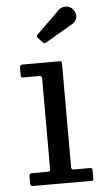

<svg xmlns="http://www.w3.org/2000/svg" viewBox="-54 -785 439 819"><g transform="rotate(-5 166.0 -375.0)"><path d="M120.5 -465Q132.5 -465 132.5 -453V-69Q132.5 -61 131 -58Q129.5 -55 121 -55H59Q50 -55 46.2 -52.5Q42.5 -50 42.5 -40V-12Q42.5 -4 46 -2Q49.5 0 58 0H303Q310 0 311.2 -2.5Q312.5 -5 312.5 -12V-45Q312.5 -52 310 -53.5Q307.5 -55 300.5 -55H233Q227 -55 224.8 -57.8Q222.5 -60.5 222.5 -67V-509.5Q222.5 -516 220.8 -518Q219 -520 213 -520H54.5Q42.5 -520 42.5 -507V-477Q42.5 -469.5 44 -467.2Q45.5 -465 53 -465ZM147 -608.5Q152.5 -602.5 156.2 -602.8Q160 -603 166.5 -607L280.5 -673.5Q293.5 -681 299.2 -696.2Q305 -711.5 294 -730Q287.5 -741.5 275.2 -746.5Q263 -751.5 250.2 -749.5Q237.5 -747.5 228 -738L130 -642.5Q122 -635 130 -626.5Z"/></g></svg>

Font: Besley
Style: Regular
Weight: 400
Designer: Owen Earl
Foundry: indestructible type*
Version: Version 4.000